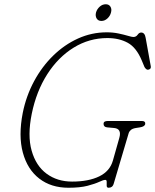

<svg xmlns="http://www.w3.org/2000/svg" viewBox="-20 -866 729 903"><path d="M482 -714Q511.5 -714 537.5 -708.5Q563.5 -703 582 -697.5Q600.5 -692 607 -692Q620 -692 627.2 -702.5Q634.5 -713 644 -713Q661 -713 665 -688L689 -555Q690.5 -546 685.8 -542Q681 -538 675 -538Q670 -538 665.2 -543.2Q660.5 -548.5 659 -552L647 -581Q621.5 -642.5 580.8 -664.8Q540 -687 485 -687Q399.5 -687 326.5 -642Q253.5 -597 202.2 -516.8Q151 -436.5 129.5 -331.5Q108.5 -229 128.8 -157.5Q149 -86 199.2 -49Q249.5 -12 319 -12Q396.5 -12 446.8 -36.5Q497 -61 511 -111L541 -217Q553.5 -260.5 517 -264L484 -267Q467 -268.5 467 -284Q467 -297 487 -297H647Q664.5 -297 663 -283Q661 -270.5 638 -267L619 -264Q603.5 -261.5 595.5 -254.8Q587.5 -248 585 -239L516 -6Q512.5 7.5 506.2 12.2Q500 17 491 17Q482 17 481.8 7.8Q481.5 -1.5 481.8 -10.8Q482 -20 475 -20Q466.5 -20 446.8 -10.8Q427 -1.5 391.8 7.8Q356.5 17 302 17Q220.5 17 164.8 -26Q109 -69 87.5 -148.2Q66 -227.5 87 -335Q103 -414.5 140 -483.5Q177 -552.5 230 -604.2Q283 -656 347.2 -685Q411.5 -714 482 -714ZM457 -767.5Q441.5 -767.5 434.5 -779.2Q427.5 -791 431.5 -807Q436 -823 448.8 -834.5Q461.5 -846 477.5 -846Q492.5 -846 499.5 -834.5Q506.5 -823 502 -807Q498 -791 485.2 -779.2Q472.5 -767.5 457 -767.5Z"/></svg>

Font: Fraunces 9pt SuperSoft Thin
Style: Italic
Weight: 100
Italic angle: -16°
Version: Version 1.000;[0bf87f6ff]